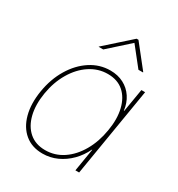

<svg xmlns="http://www.w3.org/2000/svg" viewBox="-181 -874 931 1003"><g transform="rotate(30 285.0 -372.0)"><path d="M223.1 10.3Q158.7 10.3 116 -25.4Q73.2 -61 56.6 -123.8Q40 -186.5 53.2 -267.1Q66.4 -347.2 104 -409.7Q141.6 -472.2 196.3 -507.8Q251 -543.5 314.9 -543.5Q360.4 -543.5 395.5 -525.1Q430.7 -506.8 452.6 -473.6Q474.6 -440.4 480 -396H481.9L505.4 -535.6H527.8L439 0H416.5L439 -136.7H437Q416.5 -93.3 383.5 -60.1Q350.6 -26.9 309.6 -8.3Q268.6 10.3 223.1 10.3ZM226.1 -12.2Q284.7 -12.2 333.3 -44.9Q381.8 -77.6 415 -135.3Q448.2 -192.9 460.4 -267.1Q473.1 -340.8 459.2 -398.4Q445.3 -456.1 408.2 -488.5Q371.1 -521 312.5 -521Q254.9 -521 205.6 -488.5Q156.2 -456.1 122.1 -398.4Q87.9 -340.8 75.7 -267.1Q63.5 -192.9 77.9 -135.3Q92.3 -77.6 130.1 -44.9Q168 -12.2 226.1 -12.2ZM226.6 -619.6H199.2L199.7 -621.6L349.6 -755.4H360.8L466.8 -621.6L466.3 -619.6H439L350.6 -731Z"/></g></svg>

Font: Inter 20pt Thin
Style: Italic
Weight: 250
Italic angle: -9.3988°
Version: Version 4.001;git-66647c0bb